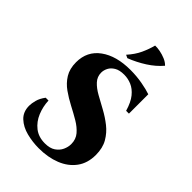

<svg xmlns="http://www.w3.org/2000/svg" viewBox="-258 -987 1109 1109"><g transform="rotate(45 296.5 -432.5)"><path d="M276 15Q225 15 176 2.5Q127 -10 95 -40Q63 -70 63 -120Q63 -139 70 -165.5Q77 -192 98 -220H121Q123 -172 141 -128.5Q159 -85 194 -57.5Q229 -30 281 -30Q322 -30 346 -46.5Q370 -63 381 -87Q392 -111 392 -135Q392 -174 369 -201Q346 -228 310.5 -249Q275 -270 234.5 -291Q194 -312 158 -337.5Q122 -363 99.5 -399.5Q77 -436 77 -489Q77 -579 146.5 -629.5Q216 -680 331 -680Q382 -680 428.5 -671.5Q475 -663 503 -653V-495H480Q464 -550 439.5 -580Q415 -610 385.5 -622.5Q356 -635 325 -635Q287 -635 264.5 -621.5Q242 -608 232 -588.5Q222 -569 222 -549Q222 -516 244.5 -491.5Q267 -467 303 -447Q339 -427 379.5 -405Q420 -383 455.5 -355Q491 -327 514 -287.5Q537 -248 537 -191Q537 -124 503 -78Q469 -32 410 -8.5Q351 15 276 15ZM332 -880Q349 -881 372.5 -876.5Q396 -872 418.5 -862.5Q441 -853 455 -838Q421 -798 372.5 -767Q324 -736 270 -715L251 -724Q286 -763 304 -802Q322 -841 332 -880Z"/></g></svg>

Font: Bona Nova
Style: Bold
Weight: 700
Designer: Mateusz Machalski
Foundry: Capitalics
Version: Version 4.001; ttfautohint (v1.8.3)